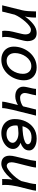

<svg xmlns="http://www.w3.org/2000/svg" viewBox="1092 -1630 550 2773"><g transform="rotate(90 1366.5 -243.0)"><path d="M517.6 0H427.2Q425.8 -7.8 424.6 -17.3Q423.3 -26.9 423.3 -37.6Q423.3 -64 427.2 -99.1Q429.7 -120.6 437.5 -153.1Q445.3 -185.5 454.1 -220.7Q462.9 -255.9 469.5 -285.9Q476.1 -315.9 476.1 -332Q476.1 -375.5 458.7 -395.3Q441.4 -415 407.7 -415Q384.3 -415 354 -392.8Q323.7 -370.6 292.2 -335Q260.7 -299.3 233.9 -258.5Q207 -217.8 191.4 -180.7L146.5 0H56.2L127.9 -290.5Q135.7 -321.3 139.9 -371.8Q144 -422.4 144 -469.2V-488.3H231.9Q232.4 -483.9 232.7 -478.5Q232.9 -473.1 232.9 -467.3Q232.9 -446.8 231 -420.7Q229 -394.5 225.3 -369.6Q221.7 -344.7 217.3 -328.1Q267.1 -400.9 328.9 -449.5Q390.6 -498 456.5 -498Q517.1 -498 545.4 -462.4Q573.7 -426.8 573.7 -363.8Q573.7 -343.8 566.2 -309.3Q558.6 -274.9 548.3 -236.3Q538.1 -197.8 529.5 -165Q521 -132.3 518.6 -116.2Q516.1 -98.1 514.4 -81.5Q512.7 -64.9 512.7 -49.8Q512.7 -36.1 513.7 -23.7Q514.6 -11.2 517.6 0Z M652.8 -168Q652.8 -229 674.3 -287.8Q695.8 -346.7 735.6 -394Q775.4 -441.4 831.1 -469.7Q886.7 -498 955.1 -498Q1037.1 -498 1088.1 -449.5Q1139.2 -400.9 1139.2 -316.4Q1139.2 -255.4 1118.2 -196.8Q1097.2 -138.2 1057.9 -91.1Q1018.6 -43.9 963.9 -15.9Q909.2 12.2 842.3 12.2Q787.6 12.2 744.9 -9.5Q702.1 -31.2 677.5 -71.5Q652.8 -111.8 652.8 -168ZM935.5 -420.9Q892.6 -420.9 857.7 -399.7Q822.8 -378.4 797.9 -343.5Q772.9 -308.6 759.5 -267.1Q746.1 -225.6 746.1 -185.5Q746.1 -129.4 776.1 -96.9Q806.2 -64.5 856.4 -64.5Q899.9 -64.5 934.8 -85.4Q969.7 -106.4 994.4 -141.1Q1019 -175.8 1032.5 -217Q1045.9 -258.3 1045.9 -298.3Q1045.9 -355.5 1016.1 -388.2Q986.3 -420.9 935.5 -420.9Z M1263.2 -488.3H1356Q1353.5 -465.3 1345.2 -434.1Q1336.9 -402.8 1329.8 -373.5Q1322.8 -344.2 1322.8 -327.1Q1322.8 -297.9 1341.6 -278.3Q1360.4 -258.8 1391.6 -258.8Q1427.2 -258.8 1463.6 -272.7Q1500 -286.6 1515.1 -301.3L1561 -488.3H1649.4L1584.5 -227.1Q1575.2 -189.9 1565.2 -147.9Q1555.2 -106 1548.1 -66.9Q1541 -27.8 1540.5 0H1447.8Q1447.8 -21.5 1456.1 -61Q1464.4 -100.6 1475.6 -145.5Q1486.8 -190.4 1496.1 -228Q1479 -215.8 1443.1 -202.4Q1407.2 -189 1371.1 -189Q1303.2 -189 1267.3 -222.2Q1231.4 -255.4 1231.4 -303.2Q1231.4 -327.6 1238.8 -360.8Q1246.1 -394 1254.2 -428Q1262.2 -461.9 1263.2 -488.3Z M1781.2 -215.8 1790 -293Q1868.2 -293 1929.7 -302.2Q1991.2 -311.5 2026.9 -328.9Q2062.5 -346.2 2062.5 -369.1Q2062.5 -395 2035.6 -409.4Q2008.8 -423.8 1965.3 -423.8Q1899.4 -423.8 1861.3 -393.1Q1823.2 -362.3 1807.1 -310.1Q1791 -257.8 1791 -193.8Q1791 -136.2 1821.5 -99.4Q1852.1 -62.5 1914.6 -62.5Q1969.7 -62.5 2005.9 -88.4Q2042 -114.3 2042 -151.9Q2042 -185.1 2002.4 -210Q1962.9 -234.9 1901.9 -234.9Q1870.6 -234.9 1835.9 -230.5Q1801.3 -226.1 1781.2 -215.8ZM1699.2 -181.6Q1699.2 -266.6 1732.7 -338.6Q1766.1 -410.6 1829.1 -454.3Q1892.1 -498 1980 -498Q2058.1 -498 2105.2 -467.5Q2152.3 -437 2152.3 -391.6Q2152.3 -341.3 2120.6 -311.5Q2088.9 -281.7 2041 -263.2Q2074.7 -255.9 2102.8 -226.8Q2130.9 -197.8 2130.9 -157.2Q2130.9 -111.3 2099.4 -72.8Q2067.9 -34.2 2015.1 -11Q1962.4 12.2 1899.4 12.2Q1843.8 12.2 1798.3 -10.3Q1752.9 -32.7 1726.1 -75.9Q1699.2 -119.1 1699.2 -181.6Z M2652.8 0H2564.9Q2564.9 -36.1 2566.4 -72.5Q2567.9 -108.9 2574.7 -148.9Q2542 -103.5 2501.7 -66.9Q2461.4 -30.3 2420.7 -9Q2379.9 12.2 2345.2 12.2Q2289.1 12.2 2258.5 -18.6Q2228 -49.3 2228 -109.9Q2228 -128.4 2231.2 -148.7Q2234.4 -168.9 2240.2 -192.9L2274.4 -334.5Q2285.6 -379.9 2292.5 -412.6Q2299.3 -445.3 2303.7 -488.3H2398.9Q2397 -460.9 2389.4 -426.5Q2381.8 -392.1 2369.1 -342.8Q2350.1 -269 2336.7 -215.1Q2323.2 -161.1 2323.2 -136.7Q2323.2 -100.6 2338.1 -83.3Q2353 -65.9 2377 -65.9Q2395 -65.9 2424.3 -85.4Q2453.6 -105 2486.6 -136.5Q2519.5 -168 2548.3 -204.6Q2577.1 -241.2 2594.2 -275.9Q2612.8 -350.6 2624.3 -397.9Q2635.7 -445.3 2638.2 -488.3H2733.4Q2730.5 -449.7 2711.4 -378.9Q2692.4 -308.1 2672.4 -222.2Q2663.1 -180.7 2656.7 -134.3Q2650.4 -87.9 2650.4 -48.8Q2650.4 -35.2 2650.9 -22.9Q2651.4 -10.7 2652.8 0Z"/></g></svg>

Font: Andika
Style: Italic
Weight: 400
Italic angle: -14°
Designer: Victor Gaultney, Annie Olsen, Julie Remington, Don Collingsworth, Eric Hays, Becca Hirsbrunner
Foundry: SIL International
Version: Version 6.101